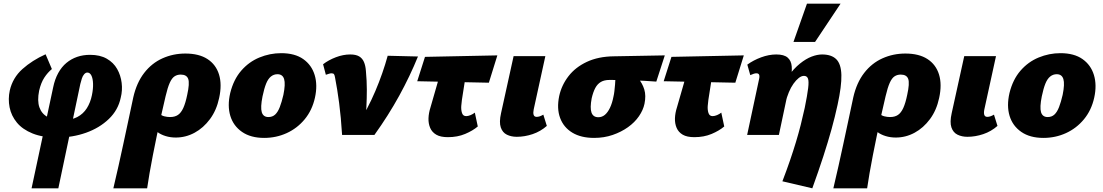

<svg xmlns="http://www.w3.org/2000/svg" viewBox="-20 -731 5976 1040"><path d="M151 289 268 -258Q277 -302 295.5 -335.5Q314 -369 340 -390.5Q366 -412 398 -423Q430 -434 468 -434Q522 -434 558.5 -413Q595 -392 614.5 -357.5Q634 -323 639 -282Q644 -241 634 -202Q620 -135 569.5 -86.5Q519 -38 446 -12Q373 14 290 14Q211 14 156.5 -8Q102 -30 71.5 -67Q41 -104 32 -149.5Q23 -195 33 -241Q49 -310 101.5 -357Q154 -404 227 -437L261 -357Q238 -338 220 -310.5Q202 -283 192 -240Q181 -185 193.5 -149.5Q206 -114 238.5 -97Q271 -80 316 -80Q366 -80 398.5 -97Q431 -114 450.5 -145Q470 -176 478 -216Q485 -250 484 -278Q483 -306 475 -322Q467 -338 453 -338Q444 -338 436 -329Q428 -320 423.5 -306Q419 -292 415 -276L296 289Z M594 289Q609 225 622 167.5Q635 110 647 53.5Q659 -3 672.5 -65.5Q686 -128 702 -204Q720 -283 761 -336Q802 -389 860 -415Q918 -441 984 -441Q1058 -441 1104 -411Q1150 -381 1166.5 -327Q1183 -273 1167 -200Q1153 -134 1117.5 -86Q1082 -38 1034 -12Q986 14 932 14Q903 14 877 6Q851 -2 832.5 -16Q814 -30 809 -48L842 -117Q854 -105 870 -101Q886 -97 901 -97Q927 -97 944 -108.5Q961 -120 973 -146.5Q985 -173 994 -217Q1008 -280 999.5 -303.5Q991 -327 959 -327Q940 -327 925.5 -317.5Q911 -308 899.5 -282.5Q888 -257 877 -210Q865 -160 853 -105.5Q841 -51 829.5 3.5Q818 58 808 110Q798 162 790 207.5Q782 253 777 289Z M1411 16Q1338 16 1291 -16.5Q1244 -49 1227.5 -103.5Q1211 -158 1227 -227Q1245 -300 1286.5 -348Q1328 -396 1385 -419.5Q1442 -443 1503 -443Q1577 -443 1622.5 -411Q1668 -379 1684.5 -324.5Q1701 -270 1686 -202Q1671 -134 1630.5 -85Q1590 -36 1533 -10Q1476 16 1411 16ZM1434 -97Q1456 -97 1470.5 -110.5Q1485 -124 1495.5 -151Q1506 -178 1515 -217Q1527 -276 1519 -302.5Q1511 -329 1483 -329Q1463 -329 1447.5 -316.5Q1432 -304 1421.5 -278Q1411 -252 1402 -209Q1390 -149 1398 -123Q1406 -97 1434 -97Z M1833 0Q1830 -48 1826 -91.5Q1822 -135 1817 -173Q1812 -211 1806.5 -245Q1801 -279 1795 -310Q1793 -323 1789.5 -328.5Q1786 -334 1776 -334Q1770 -334 1762 -331.5Q1754 -329 1745 -326L1730 -383Q1760 -406 1799.5 -421Q1839 -436 1877 -436Q1908 -436 1925.5 -425.5Q1943 -415 1951.5 -395Q1960 -375 1962 -347Q1967 -293 1967 -245.5Q1967 -198 1964.5 -149Q1962 -100 1958 -42L1912 -45Q1972 -141 2013 -237.5Q2054 -334 2080 -429L2244 -425Q2201 -319 2142.5 -212.5Q2084 -106 2008 0Z M2406 12Q2366 12 2343 -1.5Q2320 -15 2310 -38.5Q2300 -62 2301 -90.5Q2302 -119 2312 -150L2388 -414H2517L2482 -190Q2480 -178 2478.5 -157Q2477 -136 2482.5 -119Q2488 -102 2505 -102Q2516 -102 2529 -107.5Q2542 -113 2552 -121L2568 -46Q2541 -23 2499.5 -5.5Q2458 12 2406 12ZM2240 -291 2282 -423 2674 -431 2628 -283Z M2779 10Q2749 10 2725.5 -1.5Q2702 -13 2692.5 -41Q2683 -69 2694 -118L2762 -427H2934L2871 -139Q2867 -120 2870.5 -109Q2874 -98 2887 -98Q2894 -98 2902.5 -100.5Q2911 -103 2923 -110L2942 -49Q2908 -19 2865 -4.5Q2822 10 2779 10Z M3198 16Q3127 16 3080 -12.5Q3033 -41 3014 -92Q2995 -143 3009 -211Q3022 -270 3059.5 -318.5Q3097 -367 3159 -396Q3221 -425 3305 -426L3581 -431L3535 -289Q3470 -294 3406 -296Q3342 -298 3282 -298Q3253 -298 3234.5 -287Q3216 -276 3204.5 -254.5Q3193 -233 3185 -199Q3175 -146 3184 -121Q3193 -96 3221 -96Q3241 -96 3256.5 -109Q3272 -122 3284 -147Q3296 -172 3303 -208Q3306 -220 3308 -237.5Q3310 -255 3311.5 -272.5Q3313 -290 3313.5 -305Q3314 -320 3312 -327L3386 -358Q3415 -333 3437.5 -306Q3460 -279 3470 -246Q3480 -213 3471 -169Q3464 -135 3441 -101.5Q3418 -68 3381.5 -42Q3345 -16 3298.5 0Q3252 16 3198 16Z M3741 12Q3701 12 3678 -1.5Q3655 -15 3645 -38.5Q3635 -62 3636 -90.5Q3637 -119 3647 -150L3723 -414H3852L3817 -190Q3815 -178 3813.5 -157Q3812 -136 3817.5 -119Q3823 -102 3840 -102Q3851 -102 3864 -107.5Q3877 -113 3887 -121L3903 -46Q3876 -23 3834.5 -5.5Q3793 12 3741 12ZM3575 -291 3617 -423 4009 -431 3963 -283Z M4218 251Q4241 191 4259 138.5Q4277 86 4291.5 38Q4306 -10 4317.5 -55.5Q4329 -101 4339 -147Q4353 -216 4357.5 -253.5Q4362 -291 4356.5 -305.5Q4351 -320 4335 -320Q4321 -320 4306.5 -308.5Q4292 -297 4278 -277.5Q4264 -258 4253 -231.5Q4242 -205 4235 -176L4188 -205Q4216 -272 4248 -316Q4280 -360 4313 -386.5Q4346 -413 4376.5 -424.5Q4407 -436 4433 -436Q4484 -436 4510 -410Q4536 -384 4537.5 -324.5Q4539 -265 4517 -164Q4503 -99 4484 -30.5Q4465 38 4439.5 116.5Q4414 195 4380 289ZM4027 0 4092 -304Q4094 -313 4093.5 -319.5Q4093 -326 4089.5 -330Q4086 -334 4077 -334Q4070 -334 4061.5 -331Q4053 -328 4044 -324L4028 -381Q4061 -405 4103 -420.5Q4145 -436 4185 -436Q4227 -436 4246.5 -419Q4266 -402 4268.5 -371Q4271 -340 4262 -298L4199 0ZM4278 -504 4351 -711H4533L4395 -504Z M4494 289Q4509 225 4522 167.5Q4535 110 4547 53.5Q4559 -3 4572.5 -65.5Q4586 -128 4602 -204Q4620 -283 4661 -336Q4702 -389 4760 -415Q4818 -441 4884 -441Q4958 -441 5004 -411Q5050 -381 5066.5 -327Q5083 -273 5067 -200Q5053 -134 5017.5 -86Q4982 -38 4934 -12Q4886 14 4832 14Q4803 14 4777 6Q4751 -2 4732.5 -16Q4714 -30 4709 -48L4742 -117Q4754 -105 4770 -101Q4786 -97 4801 -97Q4827 -97 4844 -108.5Q4861 -120 4873 -146.5Q4885 -173 4894 -217Q4908 -280 4899.5 -303.5Q4891 -327 4859 -327Q4840 -327 4825.5 -317.5Q4811 -308 4799.5 -282.5Q4788 -257 4777 -210Q4765 -160 4753 -105.5Q4741 -51 4729.5 3.5Q4718 58 4708 110Q4698 162 4690 207.5Q4682 253 4677 289Z M5220 10Q5190 10 5166.5 -1.5Q5143 -13 5133.5 -41Q5124 -69 5135 -118L5203 -427H5375L5312 -139Q5308 -120 5311.5 -109Q5315 -98 5328 -98Q5335 -98 5343.5 -100.5Q5352 -103 5364 -110L5383 -49Q5349 -19 5306 -4.5Q5263 10 5220 10Z M5632 16Q5559 16 5512 -16.5Q5465 -49 5448.5 -103.5Q5432 -158 5448 -227Q5466 -300 5507.5 -348Q5549 -396 5606 -419.5Q5663 -443 5724 -443Q5798 -443 5843.5 -411Q5889 -379 5905.5 -324.5Q5922 -270 5907 -202Q5892 -134 5851.5 -85Q5811 -36 5754 -10Q5697 16 5632 16ZM5655 -97Q5677 -97 5691.5 -110.5Q5706 -124 5716.5 -151Q5727 -178 5736 -217Q5748 -276 5740 -302.5Q5732 -329 5704 -329Q5684 -329 5668.5 -316.5Q5653 -304 5642.5 -278Q5632 -252 5623 -209Q5611 -149 5619 -123Q5627 -97 5655 -97Z"/></svg>

Font: Ysabeau Office Black
Style: Italic
Weight: 900
Italic angle: -12°
Designer: Christian Thalmann (Catharsis Fonts)
Version: Version 2.001;gftools[0.9.30]; featfreeze: tnum,lnum,ss02